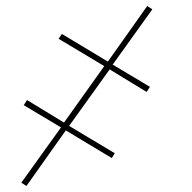

<svg xmlns="http://www.w3.org/2000/svg" viewBox="-20 -472 640 639"><path d="M68 147 51 136 183 -48 59 -122 70 -139 193 -64 327 -252 175 -343 186 -359 339 -267 470 -452 487 -441 355 -257 479 -183 468 -166 345 -241 210 -53 362 38 352 54 199 -38Z"/></svg>

Font: Iosevka Aile Thin
Style: Italic
Weight: 100
Italic angle: -9°
Designer: Belleve Invis
Foundry: Belleve Invis
Version: Version 31.1.0; ttfautohint (v1.8.4)